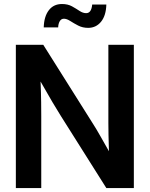

<svg xmlns="http://www.w3.org/2000/svg" viewBox="-20 -955 760 975"><path d="M60.5 0V-727.5H199.7L455.1 -321.8Q468.3 -301.3 489.7 -263.7Q511.2 -226.1 533.2 -187Q531.7 -228 531 -268.8Q530.3 -309.6 530.3 -331.1V-727.5H659.7V0H520L289.6 -365.2Q273.9 -389.6 246.6 -435.8Q219.2 -481.9 186 -541Q188.5 -480.5 189 -435.1Q189.5 -389.6 189.5 -365.7V0ZM427.7 -813.5Q399.4 -813.5 377 -825.2Q354.5 -836.9 336.7 -848.4Q318.8 -859.9 304.7 -859.9Q290.5 -859.9 283.2 -846.9Q275.9 -834 275.4 -815.9H202.1Q203.6 -871.1 227.8 -902.8Q252 -934.6 294.9 -934.6Q324.2 -934.6 345.5 -922.9Q366.7 -911.1 383.8 -899.7Q400.9 -888.2 417.5 -888.2Q444.3 -888.2 448.2 -932.1H520Q518.6 -876 493.2 -844.7Q467.8 -813.5 427.7 -813.5Z"/></svg>

Font: Inter Display SemiBold
Style: Regular
Weight: 600
Designer: Rasmus Andersson
Foundry: rsms
Version: Version 4.001;git-9221beed3